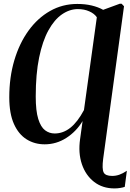

<svg xmlns="http://www.w3.org/2000/svg" viewBox="-20 -774 710 1045"><path d="M603 251.5Q538 251.5 492 215.8Q446 180 425.5 119Q405 58 416 -17.5L429.5 -115Q395 -58 340.8 -23.2Q286.5 11.5 223 11.5Q168.5 11.5 125 -15.5Q81.5 -42.5 56 -99Q30.5 -155.5 30.5 -244.5Q30.5 -353.5 58 -446Q85.5 -538.5 135.2 -607.2Q185 -676 252.5 -714.2Q320 -752.5 400.5 -752.5Q443.5 -752.5 478.5 -744.2Q513.5 -736 541.5 -720.5L631.5 -753.5H642L655 -740L541.5 90.5Q534.5 145 544 164.2Q553.5 183.5 590.5 183.5Q610.5 183.5 629.2 177Q648 170.5 670.5 155.5L659 243Q649.5 246.5 634.2 249Q619 251.5 603 251.5ZM277.5 -47.5Q323.5 -47.5 362.8 -78.5Q402 -109.5 437 -175L507 -680Q493.5 -700 466 -712.2Q438.5 -724.5 404 -724.5Q359 -724.5 317.5 -696Q276 -667.5 243.8 -609.2Q211.5 -551 193 -461.2Q174.5 -371.5 174.5 -249Q174.5 -170.5 188.2 -126.5Q202 -82.5 225.2 -65Q248.5 -47.5 277.5 -47.5Z"/></svg>

Font: Merriweather 144pt SemiBold
Style: Italic
Weight: 600
Italic angle: -7.8°
Version: Version 2.101